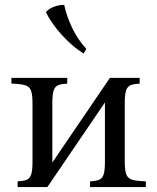

<svg xmlns="http://www.w3.org/2000/svg" viewBox="-20 -754 634 774"><path d="M483 -339V-101Q483 -66 489.5 -50Q496 -34 514.5 -29Q533 -24 568 -23V0H343V-23Q366 -24 379 -29Q392 -34 397.5 -50Q403 -66 403 -101V-341L171 0H51V-23Q74 -24 87 -29Q100 -34 105.5 -50Q111 -66 111 -101V-339Q111 -374 104.5 -390Q98 -406 79.5 -411Q61 -416 26 -417V-440H251V-417Q229 -416 215.5 -411Q202 -406 196.5 -390Q191 -374 191 -339V-99L423 -440H543V-417Q521 -416 507.5 -411Q494 -406 488.5 -390Q483 -374 483 -339ZM239 -734Q248 -690 270.5 -642.5Q293 -595 328 -557L317 -538Q271 -567 229 -613.5Q187 -660 165 -705Q178 -720 199.5 -727.5Q221 -735 239 -734Z"/></svg>

Font: Bona Nova SC
Style: Regular
Weight: 400
Designer: Mateusz Machalski
Foundry: Capitalics
Version: Version 4.001; ttfautohint (v1.8.4.7-5d5b)